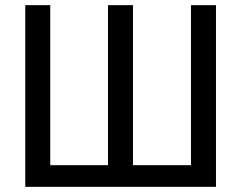

<svg xmlns="http://www.w3.org/2000/svg" viewBox="-20 -725 936 745"><path d="M78 0V-705H175V-84H399V-705H496V-84H721V-705H818V0Z"/></svg>

Font: Nunito Sans 10pt Condensed SemiBold
Style: Regular
Weight: 600
Width: 3
Designer: Vernon Adams
Foundry: Vernon Adams
Version: Version 3.101;gftools[0.9.27]